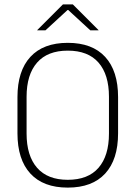

<svg xmlns="http://www.w3.org/2000/svg" viewBox="-20 -844 617 874"><path d="M288.5 10Q177 10 118.2 -54Q59.5 -118 59.5 -237V-402Q59.5 -521 118.2 -585Q177 -649 288.5 -649Q400 -649 458.8 -585Q517.5 -521 517.5 -402V-237Q517.5 -118 458.8 -54Q400 10 288.5 10ZM288.5 -25.5Q381 -25.5 428.5 -80.2Q476 -135 476 -236V-403.5Q476 -504.5 428.5 -559Q381 -613.5 288.5 -613.5Q196.5 -613.5 148.8 -559Q101 -504.5 101 -403.5V-236Q101 -135 148.8 -80.2Q196.5 -25.5 288.5 -25.5ZM266.5 -824H311.5L428.5 -707V-706H391L290.5 -798.5H287.5L187 -706H149.5V-707Z"/></svg>

Font: Anek Odia Medium ExtraLight
Style: Regular
Weight: 250
Version: Version 1.003